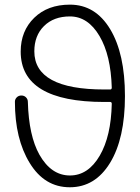

<svg xmlns="http://www.w3.org/2000/svg" viewBox="-20 -793 591 811"><path d="M445.3 -415Q452.1 -415 452.1 -422.9Q448.2 -559.6 400.4 -640.6Q351.6 -723.6 275.4 -723.6Q207 -723.6 166 -683.1Q125 -642.6 125 -576.2Q125 -415 420.9 -415ZM420.9 -362.3Q67.4 -362.3 67.4 -575.2Q67.4 -662.1 124.5 -717.8Q181.6 -773.4 275.4 -773.4Q382.8 -773.4 445.3 -669.9Q507.8 -566.4 507.8 -387.2Q507.8 -208 444.8 -105Q381.8 -2 274.9 -2Q168 -2 105.5 -104.5Q43 -206.1 43 -363.3Q43 -374 50.8 -381.8Q58.6 -389.6 70.3 -389.6Q82 -389.6 89.8 -381.8Q97.7 -374 97.7 -362.3Q101.6 -219.7 146.5 -139.6Q196.3 -51.8 275.4 -51.8Q352.5 -51.8 401.4 -135.7Q449.2 -217.8 452.1 -354.5Q452.1 -362.3 445.3 -362.3Z"/></svg>

Font: irohamaru Light
Style: Regular
Weight: 200
Designer: [Source Han Sans]
Ryoko NISHIZUKA  (kana & ideographs); Paul D. Hunt (Latin, Greek & Cyrillic); Wenlong ZHANG  (bopomofo
Version: Version 1.01